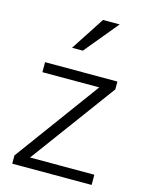

<svg xmlns="http://www.w3.org/2000/svg" viewBox="-118 -852 700 924"><g transform="rotate(15 232.5 -390.5)"><path d="M35.2 0V-41L344.7 -462.9H61.5V-512.7H421.9V-473.6L110.4 -50.8H430.7V0ZM168.9 -613.3 278.3 -781.2H361.3L222.7 -613.3Z"/></g></svg>

Font: Gothic A1 Light
Style: Regular
Weight: 300
Version: Version 2.50